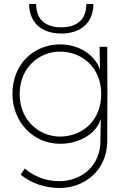

<svg xmlns="http://www.w3.org/2000/svg" viewBox="-20 -703 610 956"><path d="M278 -23C181 -23 78 -98 78 -235C78 -372 181 -446 278 -446C390 -446 484 -366 484 -235C484 -102 390 -23 278 -23ZM42 -235C42 -97 144 13 280 13C369 13 458 -33 482 -110L480 -8V0C480 121 387 199 275 199C204 199 149 174 103 136L83 167C137 211 207 233 276 233C403 233 513 144 514 0C515 -197 515 -273 514 -470H476V-458L478 -356C453 -431 371 -482 280 -482C152 -482 42 -388 42 -235ZM125 -683C125 -593 185 -536 285 -536C385 -536 445 -593 445 -683H410C410 -612 370 -567 285 -567C200 -567 160 -612 160 -683Z"/></svg>

Font: Kreadon Extra Light
Style: Regular
Weight: 200
Designer: kohakuno
Foundry: StudioGnu
Version: Version 1.000;Glyphs 3.1.2 (3151)